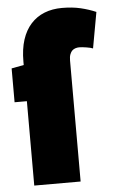

<svg xmlns="http://www.w3.org/2000/svg" viewBox="-54 -787 498 825"><g transform="rotate(-5 195.5 -375.0)"><path d="M260 -522V0H60V-364H7V-510L60 -520V-535Q60 -589 73 -629Q86 -669 110.5 -696Q135 -723 169 -736.5Q203 -750 245 -750Q290 -750 325.5 -741.5Q361 -733 391 -720L363 -565Q354 -569 334.5 -572Q315 -575 304 -575Q296 -575 288 -572.5Q280 -570 274 -564.5Q268 -559 264 -548.5Q260 -538 260 -522Z"/></g></svg>

Font: Georama SemiCondensed Black
Style: Regular
Weight: 900
Width: 4
Designer: Jean-Baptiste Levee
Foundry: Production Type
Version: Version 1.001